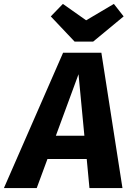

<svg xmlns="http://www.w3.org/2000/svg" viewBox="-71 -963 672 983"><path d="M406 -750 562 -879 512 -943 370 -859 251 -943 189 -879 311 -750ZM252 -693 -51 0H117L172 -149H373L387 0H556L448 -693ZM215 -268 331 -583 361 -268Z"/></svg>

Font: Fira Sans
Style: Bold Italic
Weight: 700
Italic angle: -8°
Designer: bBox Type GmbH & Carrois Corporate GbR & Edenspiekermann AG
Foundry: bBox Type GmbH & Carrois Corporate GbR & Edenspiekermann AG
Version: Version 4.301;PS 004.301;hotconv 1.0.88;makeotf.lib2.5.64775